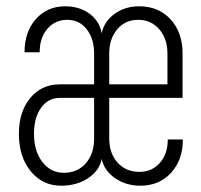

<svg xmlns="http://www.w3.org/2000/svg" viewBox="-20 -580 640 610"><path d="M174 10Q115 10 77.5 -36Q40 -82 40 -155Q40 -225 76 -268.5Q112 -312 170 -312H279V-410Q279 -457 255.5 -487Q232 -517 194 -517Q155 -517 130.5 -488.5Q106 -460 106 -414H58Q58 -479 94 -519.5Q130 -560 187 -560Q233 -560 265 -536Q297 -512 303 -474Q311 -512 344 -536Q377 -560 422 -560Q484 -560 522 -518.5Q560 -477 560 -410V-269H327V-140Q327 -93 353.5 -63.5Q380 -34 423 -34Q463 -34 488 -62.5Q513 -91 513 -137H561Q561 -72 523.5 -31Q486 10 426 10Q380 10 345.5 -14Q311 -38 303 -75Q296 -38 260 -14Q224 10 174 10ZM327 -312H512V-410Q512 -457 486 -487Q460 -517 419 -517Q378 -517 352.5 -487Q327 -457 327 -410ZM183 -31Q226 -31 252.5 -61Q279 -91 279 -140V-269H170Q133 -269 110.5 -237.5Q88 -206 88 -155Q88 -100 114.5 -65.5Q141 -31 183 -31Z"/></svg>

Font: JetBrains Mono NL Thin
Style: Regular
Weight: 100
Monospace: yes
Designer: Philipp Nurullin, Konstantin Bulenkov
Foundry: JetBrains
Version: Version 2.305; ttfautohint (v1.8.4.7-5d5b)